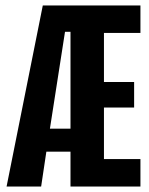

<svg xmlns="http://www.w3.org/2000/svg" viewBox="-20 -680 545 700"><path d="M4 0 136 -660H492V-560H359V-381H469V-288H359V-100H492V0H237V-127H149L130 0ZM217 -564 162 -211H237V-564Z"/></svg>

Font: Bricolage Grotesque 48pt Condensed SemiBold
Style: Regular
Weight: 600
Width: 3
Designer: Mathieu Triay
Foundry: Atelier Triay
Version: Version 1.000; ttfautohint (v1.8.4.7-5d5b);gftools[0.9.32]